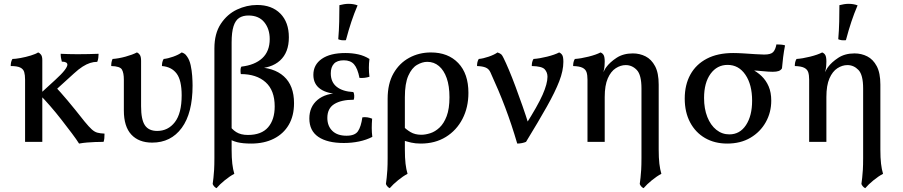

<svg xmlns="http://www.w3.org/2000/svg" viewBox="-20 -741 4715 1003"><path d="M495 -460Q495 -450 493.5 -438.5Q492 -427 488 -418Q469 -418 450.5 -412Q432 -406 411.5 -393Q391 -380 366 -357L256 -257L261 -297Q296 -260 333 -216Q370 -172 422 -106Q445 -78 459.5 -65Q474 -52 488.5 -48Q503 -44 526 -43Q526 -29 525 -18.5Q524 -8 521 0Q497 0 476 1Q455 2 435 3.5Q415 5 393 9Q380 -12 355.5 -44.5Q331 -77 301.5 -115Q272 -153 241.5 -188Q211 -223 186 -248L268 -323Q302 -354 317 -373.5Q332 -393 332 -403Q332 -411 324.5 -415Q317 -419 303 -419Q300 -429 298.5 -439Q297 -449 297 -460Q319 -459 337.5 -458.5Q356 -458 372 -458Q388 -458 401 -458Q418 -458 443 -458.5Q468 -459 495 -460ZM201 -295V0H111V-295ZM179 -467Q188 -464 194.5 -455Q201 -446 201 -427V-288H111V-325Q111 -349 106.5 -364.5Q102 -380 86 -388Q70 -396 36 -396Q36 -407 38 -416Q40 -425 45 -433Q60 -433 87.5 -438Q115 -443 141 -451Q167 -459 179 -467Z M775 4Q705 4 666 -38Q627 -80 627 -164V-325Q627 -360 617 -377.5Q607 -395 561 -396Q561 -407 562.5 -415.5Q564 -424 568 -433Q599 -435 635.5 -445Q672 -455 695 -467Q704 -464 710.5 -454.5Q717 -445 717 -423V-186Q717 -116 737 -86.5Q757 -57 801 -57Q858 -57 893.5 -103Q929 -149 929 -243Q929 -322 902.5 -357Q876 -392 826 -396Q826 -407 828 -416Q830 -425 835 -433Q857 -435 885 -445Q913 -455 929 -467Q934 -466 942 -461.5Q950 -457 957 -446Q970 -428 976 -400.5Q982 -373 984 -344.5Q986 -316 986 -294Q986 -150 929.5 -73Q873 4 775 4Z M1111 242Q1104 239 1098.5 232.5Q1093 226 1091 220Q1093 205 1095 188Q1097 171 1098.5 146.5Q1100 122 1100 85V-488Q1100 -566 1133.5 -616.5Q1167 -667 1218 -691Q1269 -715 1323 -715Q1400 -715 1444.5 -670Q1489 -625 1489 -546Q1489 -467 1443 -425Q1397 -383 1313 -383V-390Q1410 -390 1463 -342Q1516 -294 1516 -202Q1516 -136 1488.5 -89Q1461 -42 1410.5 -16.5Q1360 9 1292 9Q1248 9 1220 2Q1192 -5 1174 -18L1173 -94Q1190 -66 1214 -51Q1238 -36 1275 -36Q1346 -36 1380.5 -76Q1415 -116 1415 -185Q1415 -269 1367.5 -311.5Q1320 -354 1238 -354Q1236 -365 1236.5 -376.5Q1237 -388 1241 -393Q1311 -401 1350 -437Q1389 -473 1389 -537Q1389 -590 1360.5 -625Q1332 -660 1278 -660Q1249 -660 1229.5 -647.5Q1210 -635 1200 -604Q1190 -573 1190 -519V40Q1190 84 1193.5 114Q1197 144 1204 167Q1181 179 1154.5 200.5Q1128 222 1111 242Z M1776 6Q1690 6 1643 -26Q1596 -58 1596 -122Q1596 -183 1638.5 -219Q1681 -255 1759 -255V-250Q1692 -250 1654.5 -275.5Q1617 -301 1617 -350Q1617 -403 1661 -433.5Q1705 -464 1784 -464Q1820 -464 1851.5 -457Q1883 -450 1910 -433Q1907 -410 1907 -387Q1907 -364 1910 -340Q1897 -336 1884 -334.5Q1871 -333 1858 -334Q1848 -384 1829.5 -405Q1811 -426 1776 -426Q1741 -426 1724.5 -408Q1708 -390 1708 -358Q1708 -312 1739 -287.5Q1770 -263 1826 -260Q1830 -253 1830.5 -241Q1831 -229 1828 -220Q1763 -220 1726.5 -197.5Q1690 -175 1690 -125Q1690 -83 1716 -57.5Q1742 -32 1790 -32Q1834 -32 1850 -55.5Q1866 -79 1873 -128Q1886 -130 1899 -128Q1912 -126 1924 -121Q1922 -95 1922 -72Q1922 -49 1925 -26Q1894 -10 1856 -2Q1818 6 1776 6ZM1787 -531Q1774 -530 1765 -531Q1756 -532 1747 -536Q1751 -583 1752 -628Q1753 -673 1753 -714Q1765 -717 1777 -719Q1789 -721 1801 -721Q1827 -721 1848 -713Q1830 -671 1815.5 -627.5Q1801 -584 1787 -531Z M2231 -467Q2321 -467 2374 -411.5Q2427 -356 2427 -256Q2427 -180 2396 -120Q2365 -60 2309 -25.5Q2253 9 2178 9Q2150 9 2128.5 4Q2107 -1 2081 -9V-86Q2101 -65 2124.5 -51Q2148 -37 2181 -37Q2202 -37 2227.5 -45Q2253 -53 2276 -74.5Q2299 -96 2313.5 -134.5Q2328 -173 2328 -233Q2328 -292 2313.5 -333Q2299 -374 2273 -396Q2247 -418 2212 -418Q2186 -418 2158.5 -402Q2131 -386 2113 -345.5Q2095 -305 2095 -233V40Q2095 84 2098.5 114Q2102 144 2109 167Q2086 179 2059.5 200.5Q2033 222 2016 242Q2009 239 2003.5 232.5Q1998 226 1996 220Q1998 205 2000 188Q2002 171 2003.5 146.5Q2005 122 2005 85V-225Q2005 -304 2035.5 -357.5Q2066 -411 2117.5 -439Q2169 -467 2231 -467Z M2682 9Q2667 -42 2651.5 -88.5Q2636 -135 2619 -180Q2602 -225 2583 -270Q2564 -315 2542 -363Q2534 -381 2517.5 -388Q2501 -395 2472 -396Q2472 -407 2474 -416Q2476 -425 2481 -433Q2504 -435 2533 -445Q2562 -455 2579 -467Q2593 -462 2598.5 -457Q2604 -452 2611 -437Q2622 -415 2638.5 -376Q2655 -337 2673 -288.5Q2691 -240 2709.5 -187.5Q2728 -135 2743 -86H2724Q2789 -188 2814.5 -246Q2840 -304 2840 -340Q2840 -363 2825.5 -379Q2811 -395 2758 -396Q2758 -407 2760 -416Q2762 -425 2767 -433Q2798 -435 2838 -445Q2878 -455 2901 -467Q2911 -463 2917 -453.5Q2923 -444 2923 -418Q2923 -372 2901.5 -316.5Q2880 -261 2837 -184.5Q2794 -108 2728 0Q2719 4 2706.5 6.5Q2694 9 2682 9Z M3342 242Q3335 239 3329.5 232.5Q3324 226 3322 220Q3324 205 3326 188Q3328 171 3329.5 146.5Q3331 122 3331 85V-279Q3331 -350 3306.5 -375.5Q3282 -401 3249 -401Q3222 -401 3196.5 -384.5Q3171 -368 3155 -331.5Q3139 -295 3139 -234V0H3049V-325Q3049 -349 3044 -364Q3039 -379 3023 -387Q3007 -395 2974 -396Q2974 -407 2976 -416Q2978 -425 2983 -433Q3014 -435 3054 -445Q3094 -455 3117 -467Q3128 -463 3133.5 -453Q3139 -443 3139 -419Q3139 -411 3138 -396Q3137 -381 3132 -364Q3135 -369 3138 -375.5Q3141 -382 3147 -390Q3166 -416 3201 -439Q3236 -462 3286 -462Q3322 -462 3352.5 -446.5Q3383 -431 3402 -395.5Q3421 -360 3421 -299V40Q3421 84 3424.5 114Q3428 144 3435 167Q3412 179 3385.5 200.5Q3359 222 3342 242Z M3779 9Q3713 9 3663 -20Q3613 -49 3585 -102Q3557 -155 3557 -226Q3557 -298 3586.5 -351.5Q3616 -405 3672.5 -434.5Q3729 -464 3810 -464Q3834 -464 3865.5 -462Q3897 -460 3926.5 -458Q3956 -456 3972 -456Q4007 -456 4019 -469Q4031 -482 4036 -509Q4047 -509 4059.5 -508Q4072 -507 4081 -504Q4075 -473 4071 -441.5Q4067 -410 4065 -384Q4059 -374 4047.5 -370Q4036 -366 4017 -366Q3996 -366 3967 -369Q3938 -372 3897 -374L3904 -381Q3935 -366 3958.5 -343.5Q3982 -321 3995.5 -289.5Q4009 -258 4009 -215Q4009 -154 3980.5 -103Q3952 -52 3900.5 -21.5Q3849 9 3779 9ZM3790 -39Q3845 -39 3877 -87.5Q3909 -136 3909 -215Q3909 -299 3874 -350.5Q3839 -402 3781 -402Q3726 -402 3692 -355.5Q3658 -309 3658 -229Q3658 -173 3675 -130Q3692 -87 3722 -63Q3752 -39 3790 -39Z M4500 242Q4493 239 4487.5 232.5Q4482 226 4480 220Q4482 205 4484 188Q4486 171 4487.5 146.5Q4489 122 4489 85V-279Q4489 -350 4464.5 -375.5Q4440 -401 4407 -401Q4380 -401 4354.5 -384.5Q4329 -368 4313 -331.5Q4297 -295 4297 -234V0H4207V-325Q4207 -349 4202 -364Q4197 -379 4181 -387Q4165 -395 4132 -396Q4132 -407 4134 -416Q4136 -425 4141 -433Q4172 -435 4212 -445Q4252 -455 4275 -467Q4286 -463 4291.5 -453Q4297 -443 4297 -419Q4297 -411 4296 -396Q4295 -381 4290 -364Q4293 -369 4296 -375.5Q4299 -382 4305 -390Q4324 -416 4359 -439Q4394 -462 4444 -462Q4480 -462 4510.5 -446.5Q4541 -431 4560 -395.5Q4579 -360 4579 -299V40Q4579 84 4582.5 114Q4586 144 4593 167Q4570 179 4543.5 200.5Q4517 222 4500 242ZM4399 -531Q4386 -530 4377 -531Q4368 -532 4359 -536Q4363 -583 4364 -628Q4365 -673 4365 -714Q4377 -717 4389 -719Q4401 -721 4413 -721Q4439 -721 4460 -713Q4442 -671 4427.5 -627.5Q4413 -584 4399 -531Z"/></svg>

Font: Vollkorn
Style: Regular
Weight: 400
Designer: Friedrich Althausen
Foundry: Friedrich Althausen
Version: Version 5.001